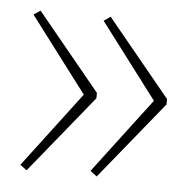

<svg xmlns="http://www.w3.org/2000/svg" viewBox="-38 -510 464 461"><g transform="rotate(5 194.5 -279.5)"><path d="M363 -274V-287L211 -472L195 -461L332 -280L195 -99L211 -87ZM194 -274V-287L42 -472L26 -461L163 -280L26 -99L42 -87Z"/></g></svg>

Font: Noto Sans Ethiopic Thin
Style: Regular
Weight: 100
Designer: Monotype Design Team
Foundry: Monotype Imaging Inc.
Version: Version 2.102